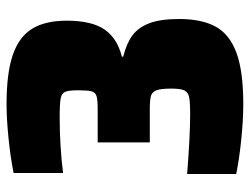

<svg xmlns="http://www.w3.org/2000/svg" viewBox="-106 -630 744 571"><g transform="rotate(-90 265.5 -344.0)"><path d="M34 -13V-159Q147 -150 211 -150Q248 -150 262.5 -153Q277 -156 282.5 -167Q288 -178 288 -206Q288 -237 283 -250Q278 -263 266.5 -266.5Q255 -270 227 -270H128V-425H227Q255 -425 266 -428.5Q277 -432 280 -443.5Q283 -455 283 -483Q283 -511 278.5 -521.5Q274 -532 259 -535Q244 -538 203 -538Q117 -538 37 -528V-675Q81 -684 139 -690Q197 -696 242 -696Q334 -696 388 -677.5Q442 -659 466 -620Q490 -581 490 -517Q490 -443 464 -405Q438 -367 383 -353V-349Q423 -339 446.5 -321.5Q470 -304 482.5 -271Q495 -238 495 -183Q495 -116 472.5 -74.5Q450 -33 395 -12.5Q340 8 242 8Q195 8 136.5 2Q78 -4 34 -13Z"/></g></svg>

Font: Saira Semi Condensed Black
Style: Regular
Weight: 900
Width: 4
Designer: Hector Gatti with collaboration of the Omnibus-Type team
Foundry: Omnibus-Type
Version: Version 1.001; ttfautohint (v1.8)